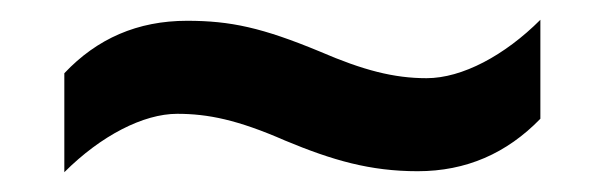

<svg xmlns="http://www.w3.org/2000/svg" viewBox="-20 -428 612 194"><path d="M45 -254C82 -291 125 -313 159 -313C190 -313 220 -307 268 -286C316 -266 354 -255 402 -255C451 -255 492 -273 526 -308V-408C490 -372 447 -349 411 -349C378 -349 347 -357 303 -376C245 -400 213 -407 169 -407C119 -407 78 -389 45 -354Z"/></svg>

Font: Noto Serif Oriya SemiBold
Style: Regular
Weight: 600
Designer: David Williams
Foundry: Google LLC, David Williams
Version: Version 1.051